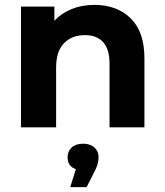

<svg xmlns="http://www.w3.org/2000/svg" viewBox="-20 -522 675 787"><path d="M572 -283V0H429V-261Q429 -320 403 -349Q377 -378 328 -378Q274 -378 242 -344.5Q210 -311 210 -245V0H66V-495H203V-437Q232 -468 274 -485Q316 -502 367 -502Q459 -502 515.5 -447Q572 -392 572 -283ZM384 122Q384 151 367 182L335 245H268L291 171Q274 166 265.5 153.5Q257 141 257 122Q257 98 274 82.5Q291 67 320.5 67Q350 67 367 82.5Q384 98 384 122Z"/></svg>

Font: Montserrat Ace
Style: Bold
Weight: 700
Designer: Julieta Ulanovsky
Foundry: Julieta Ulanovsky
Version: Version 1